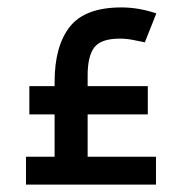

<svg xmlns="http://www.w3.org/2000/svg" viewBox="-20 -497 481 517"><path d="M400 0V-75H216V-189H378V-265H216V-294Q216 -346 234 -369.5Q252 -393 303 -393Q322 -393 343 -388.5Q364 -384 370 -383L401 -461Q353 -477 307 -477Q209 -477 168 -425Q127 -373 127 -276V-265H59V-189H127V-75H50V0Z"/></svg>

Font: Cambay Devanagari
Style: Regular
Weight: 700
Designer: Pooja Saxena
Foundry: Pooja Saxena
Version: Version 1.095;PS 001.095;hotconv 1.0.70;makeotf.lib2.5.58329